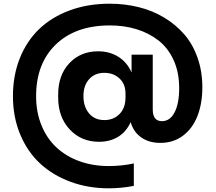

<svg xmlns="http://www.w3.org/2000/svg" viewBox="-20 -770 1167 1036"><path d="M566.9 246.1Q455.6 246.1 360.4 210.9Q265.1 175.8 196.5 112.3Q127.9 48.8 88.9 -44.9Q49.8 -138.7 49.8 -251Q49.8 -362.3 86.7 -455.1Q123.5 -547.9 190.9 -612.8Q258.3 -677.7 356 -713.9Q453.6 -750 571.8 -750Q653.8 -750 728.5 -731.4Q803.2 -712.9 865.7 -675.3Q928.2 -637.7 974.4 -584.5Q1020.5 -531.2 1046.1 -458Q1071.8 -384.8 1071.8 -298.8Q1071.8 -211.4 1045.4 -144Q1019 -76.7 967.3 -37.8Q915.5 1 845.2 1Q783.7 1 741.9 -28.6Q700.2 -58.1 685.1 -110.8Q661.1 -58.6 617.2 -31.7Q573.2 -4.9 514.2 -4.9Q418.9 -4.9 356.4 -71.3Q293.9 -137.7 293.9 -244.1V-259.8Q293.9 -365.2 354.5 -429.2Q415 -493.2 508.8 -493.2Q572.3 -493.2 619.4 -463.1Q666.5 -433.1 689.9 -378.9V-475.1H804.2V-179.2Q804.2 -116.2 854 -116.2Q897.5 -116.2 922.1 -163.8Q946.8 -211.4 946.8 -294.9Q946.8 -379.9 916.7 -445.8Q886.7 -511.7 834.7 -552Q782.7 -592.3 716.3 -612.5Q649.9 -632.8 573.2 -632.8Q387.7 -632.8 281.2 -530Q174.8 -427.2 174.8 -251Q174.8 -164.6 203.9 -93.5Q232.9 -22.5 284.7 25.6Q336.4 73.7 408.7 99.9Q481 126 566.9 126Q637.7 126 702.1 111.8V232.9Q634.8 246.1 566.9 246.1ZM543 -122.1Q592.8 -122.1 625 -154.8Q657.2 -187.5 657.2 -245.1V-265.1Q657.2 -316.9 624.5 -346.9Q591.8 -377 543 -377Q491.2 -377 460.7 -342.5Q430.2 -308.1 430.2 -252Q430.2 -194.3 460.4 -158.2Q490.7 -122.1 543 -122.1Z"/></svg>

Font: Sora
Style: Bold
Weight: 700
Designer: Jonathan Barnbrook, Julián Moncada
Foundry: Barnbrook Fonts
Version: Version 2.000